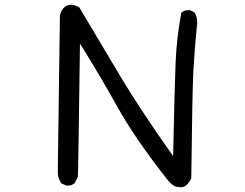

<svg xmlns="http://www.w3.org/2000/svg" viewBox="-20 -750 1040 814"><path d="M747 44Q744 44 728 41.5Q712 39 690 12Q552 -163 476.5 -299Q401 -435 319 -565Q312 -20 310 0L296 27Q284 37 267 37H261L240 27Q225 6 225 -21L234 -682Q239 -712 261 -725Q270 -730 280 -730Q296 -730 316 -719Q415 -552 496 -417Q577 -282 714 -88Q720 -376 724.5 -484.5Q729 -593 749 -697Q762 -707 779 -707H785L805 -697Q816 -678 816 -653Q816 -644 814 -633Q805 -542 800 -451Q795 -360 791 6Q772 44 747 44Z"/></svg>

Font: Xiaolai Mono SC
Style: Regular
Weight: 400
Monospace: yes
Designer: LXGW / Nozomi Seto
Version: Version 3.113;September 30, 2024